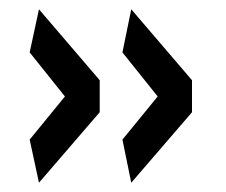

<svg xmlns="http://www.w3.org/2000/svg" viewBox="-20 -499 488 414"><path d="M394 -326V-257L263 -105L244 -198L320 -291L244 -386L263 -479ZM195 -326V-257L64 -105L44 -198L120 -291L44 -386L64 -479Z"/></svg>

Font: Involve SemiBold
Style: Regular
Weight: 600
Designer: Stefan Peev
Foundry: Context Ltd.
Version: Version 1.001